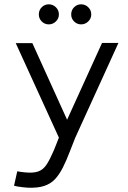

<svg xmlns="http://www.w3.org/2000/svg" viewBox="-20 -864 595 890"><path d="M529 -665 329 -226 305 -165Q288 -120 271.5 -87.5Q255 -55 235 -33.5Q215 -12 184.5 -2Q154 8 108 6Q98 5 86.5 4Q75 3 64 1Q53 -1 45 -3L60 -70Q64 -69 74.5 -67.5Q85 -66 95 -65Q135 -61 158 -69.5Q181 -78 196.5 -102Q212 -126 230 -168L253 -226L53 -664H130L291 -309L453 -665ZM206 -751Q187 -751 173.5 -764.5Q160 -778 160 -797Q160 -817 173.5 -830.5Q187 -844 206 -844Q225 -844 239 -830.5Q253 -817 253 -797Q253 -778 239 -764.5Q225 -751 206 -751ZM356 -751Q337 -751 323.5 -764.5Q310 -778 310 -797Q310 -817 323.5 -830.5Q337 -844 356 -844Q375 -844 389 -830.5Q403 -817 403 -797Q403 -778 389 -764.5Q375 -751 356 -751Z"/></svg>

Font: Nata Sans
Style: Regular
Weight: 400
Designer: Daniel Uzquiano Cruz
Version: Version 1.001